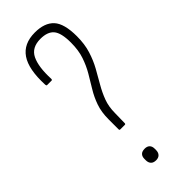

<svg xmlns="http://www.w3.org/2000/svg" viewBox="-223 -691 728 728"><g transform="rotate(-45 140.5 -327.0)"><path d="M116 -172Q112 -172 112 -177V-230Q112 -269 122.5 -299Q133 -329 149 -355Q165 -381 180.5 -407.5Q196 -434 206.5 -465Q217 -496 217 -537Q217 -589 200 -609Q183 -629 145 -629Q98 -629 81 -594Q64 -559 67 -493Q67 -487 63 -487H39Q37 -487 36 -489Q35 -491 35 -493Q31 -579 59 -620Q87 -661 147 -661Q199 -661 224.5 -633.5Q250 -606 250 -538Q250 -496 239.5 -462.5Q229 -429 213.5 -401Q198 -373 182.5 -346.5Q167 -320 156.5 -292Q146 -264 146 -229L145 -177Q145 -172 141 -172ZM130 7Q116 7 109 -0.5Q102 -8 102 -21V-28Q102 -41 109 -48Q116 -55 130 -55Q143 -55 150 -48Q157 -41 157 -28V-21Q157 -8 150 -0.5Q143 7 130 7Z"/></g></svg>

Font: Sofia Sans Extra Condensed ExtraLight
Style: Regular
Weight: 250
Designer: Botio Nikoltchev, Ani Petrova
Foundry: lettersoup
Version: Version 4.101